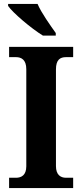

<svg xmlns="http://www.w3.org/2000/svg" viewBox="-20 -951 415 971"><path d="M197 -771H262V-784C235 -822 189 -886 170 -931H21V-921C45 -886 138 -807 197 -771ZM26 0H350V-52H314C286 -52 263 -67 263 -111V-600C263 -649 284 -662 314 -662H350V-714H26V-662H61C88 -662 113 -649 113 -601V-110C113 -65 88 -52 61 -52H26Z"/></svg>

Font: Noto Serif Myanmar SemiCondensed
Style: Bold
Weight: 700
Width: 4
Designer: Ben Mitchell and the Monotype Design Team
Foundry: Monotype Imaging Inc.
Version: Version 2.106